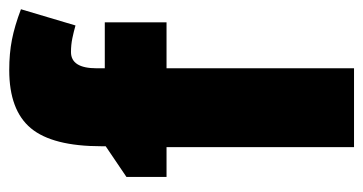

<svg xmlns="http://www.w3.org/2000/svg" viewBox="-210 -596 805 426"><g transform="rotate(-90 193.0 -382.5)"><path d="M357 -416H255V0H80V-416H14V-505L82 -551V-560Q82 -669 122 -717Q162 -765 251 -765Q288 -765 318.5 -759Q349 -753 386 -739L350 -618Q336 -622 321.5 -625Q307 -628 291 -628Q255 -628 255 -571V-553H357Z"/></g></svg>

Font: Noto Sans Oriya Cond Blk
Style: Regular
Weight: 900
Width: 3
Designer: Amélie Bonet and Sol Matas
Foundry: Google LLC
Version: Version 2.006; ttfautohint (v1.8.4.7-5d5b)